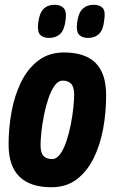

<svg xmlns="http://www.w3.org/2000/svg" viewBox="-20 -775 486 805"><path d="M196 10Q16 10 16 -169Q16 -239 28.5 -307Q41 -375 68.5 -431Q96 -487 140.5 -521Q185 -555 248 -555Q337 -555 381 -511Q425 -467 425 -375Q425 -304 412.5 -235.5Q400 -167 372.5 -111.5Q345 -56 301.5 -23Q258 10 196 10ZM198 -108Q217 -108 232 -128.5Q247 -149 258 -181.5Q269 -214 276.5 -251.5Q284 -289 287.5 -323.5Q291 -358 291 -381Q290 -413 277 -425Q264 -437 243 -437Q224 -437 209 -416Q194 -395 183 -362.5Q172 -330 164.5 -292.5Q157 -255 153.5 -221.5Q150 -188 150 -166Q150 -133 163 -120.5Q176 -108 198 -108ZM349 -616Q325 -616 312 -629Q299 -642 303 -678Q308 -720 326 -737.5Q344 -755 372 -755Q398 -755 410.5 -741.5Q423 -728 417 -691Q413 -650 395.5 -633Q378 -616 349 -616ZM186 -616Q161 -616 148.5 -629Q136 -642 140 -678Q145 -720 162.5 -737.5Q180 -755 209 -755Q233 -755 246.5 -741.5Q260 -728 255 -691Q250 -649 232 -632.5Q214 -616 186 -616Z"/></svg>

Font: Georama SemiCondensed
Style: Bold Italic
Weight: 700
Width: 4
Italic angle: -9°
Designer: Jean-Baptiste Levee
Foundry: Production Type
Version: Version 1.000